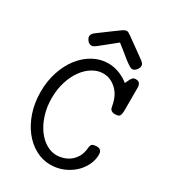

<svg xmlns="http://www.w3.org/2000/svg" viewBox="-201 -927 927 1040"><g transform="rotate(30 262.5 -406.5)"><path d="M117 -697Q117 -713 137 -727Q186 -763 212.5 -783Q239 -803 252.5 -812Q266 -821 270.5 -822.5Q275 -824 279 -824H281Q285 -824 289.5 -822Q294 -820 307.5 -810.5Q321 -801 348 -781.5Q375 -762 425 -726Q430 -722 436.5 -715.5Q443 -709 443 -698Q443 -686 432 -672.5Q421 -659 407 -659Q400 -659 385 -668.5Q370 -678 352 -692.5Q334 -707 314.5 -723Q295 -739 279 -751Q240 -720 217.5 -701.5Q195 -683 182.5 -673.5Q170 -664 164 -661.5Q158 -659 153 -659Q138 -659 127.5 -672.5Q117 -686 117 -697ZM40 -306Q40 -374 59.5 -432Q79 -490 112 -532Q145 -574 189 -598Q233 -622 281 -622Q319 -622 352.5 -608.5Q386 -595 411 -574Q421 -593 422.5 -597.5Q424 -602 426 -605Q430 -610 435 -616Q440 -622 454 -622Q465 -622 471 -618Q477 -614 480 -607.5Q483 -601 483.5 -594Q484 -587 484 -581V-442Q484 -427 479.5 -414Q475 -401 449 -401Q438 -401 431.5 -404Q425 -407 421.5 -411.5Q418 -416 416.5 -422Q415 -428 414 -434Q403 -495 366.5 -528Q330 -561 285 -561Q252 -561 220 -542Q188 -523 163.5 -489.5Q139 -456 124 -409Q109 -362 109 -306Q109 -250 124 -203Q139 -156 163.5 -122Q188 -88 220 -69Q252 -50 286 -50Q301 -50 322.5 -55.5Q344 -61 363.5 -74.5Q383 -88 397.5 -111.5Q412 -135 415 -172Q417 -194 429.5 -197.5Q442 -201 449 -201Q453 -201 459 -200.5Q465 -200 470.5 -197Q476 -194 480 -187Q484 -180 484 -168Q484 -134 468.5 -102Q453 -70 426 -45Q399 -20 362 -4.5Q325 11 282 11Q233 11 189 -13Q145 -37 112 -79Q79 -121 59.5 -179Q40 -237 40 -306Z"/></g></svg>

Font: CMU Typewriter Custom
Style: Regular
Weight: 500
Monospace: yes
Version: Version 0.7.0